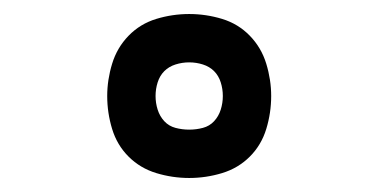

<svg xmlns="http://www.w3.org/2000/svg" viewBox="-20 -794 540 274"><path d="M250 -540Q226 -540 203 -547Q180 -554 163.5 -570.5Q147 -587 140 -610Q133 -633 133 -657Q133 -680 140 -703Q147 -726 163.5 -743Q180 -760 203 -767Q226 -774 250 -774Q274 -774 297 -767Q320 -760 336.5 -743Q353 -726 360 -703Q367 -680 367 -657Q367 -633 360 -610Q353 -587 336.5 -570.5Q320 -554 297 -547Q274 -540 250 -540ZM250 -609Q260 -609 269.5 -611.5Q279 -614 285.5 -621Q292 -628 295 -637.5Q298 -647 298 -657Q298 -667 295 -676.5Q292 -686 285.5 -692.5Q279 -699 269.5 -702Q260 -705 250 -705Q240 -705 230.5 -702Q221 -699 214.5 -692.5Q208 -686 205 -676.5Q202 -667 202 -657Q202 -647 205 -637.5Q208 -628 214.5 -621Q221 -614 230.5 -611.5Q240 -609 250 -609Z"/></svg>

Font: Iosevka Web
Style: Regular
Weight: 400
Monospace: yes
Designer: Belleve Invis
Foundry: Belleve Invis
Version: Version 28.0.3; ttfautohint (v1.8.3)